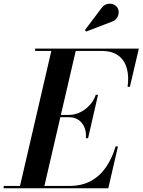

<svg xmlns="http://www.w3.org/2000/svg" viewBox="-66 -1011 766 1031"><path d="M38.5 0 212.5 -750H343.5L169.5 0ZM-46.5 0V-12.5H304.5Q373 -12.5 422 -39.2Q471 -66 503.5 -113.8Q536 -161.5 555 -225H567.5L515.5 0ZM395 -269Q398 -302.5 387 -328Q376 -353.5 355 -367.5Q334 -381.5 305.5 -381.5H237.5V-394H305.5Q334 -394 362.2 -407Q390.5 -420 413.5 -444.2Q436.5 -468.5 448.5 -502H460.5L407 -269ZM619 -545Q627 -598.5 615.5 -642.2Q604 -686 570.5 -711.8Q537 -737.5 478.5 -737.5H122.5V-750H679.5L631.5 -545ZM396.5 -841.5 390 -849.5 479 -967.5Q489 -981 501.2 -986.5Q513.5 -992 526 -991.2Q538.5 -990.5 548.5 -984.8Q558.5 -979 564 -970.5Q572.5 -957.5 571.2 -941.5Q570 -925.5 560 -912.2Q550 -899 532 -893.5Z"/></svg>

Font: Bodoni Moda 18pt SemiBold
Style: Italic
Weight: 600
Italic angle: -13°
Designer: Owen Earl
Foundry: indestructible type
Version: Version 2.005